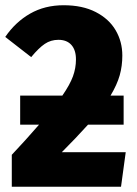

<svg xmlns="http://www.w3.org/2000/svg" viewBox="-28 -713 524 733"><path d="M452 -132 434 0H17V-122Q69 -177 121 -237H49V-348H210Q239 -390 250.5 -421.5Q262 -453 262 -486Q262 -522 244.5 -541.5Q227 -561 195 -561Q166 -561 143 -545.5Q120 -530 91 -495L-8 -572Q31 -629 87 -661Q143 -693 215 -693Q287 -693 337.5 -667Q388 -641 413.5 -597.5Q439 -554 439 -501Q439 -461 429 -425.5Q419 -390 394 -348H444V-237H308Q261 -185 208 -132Z"/></svg>

Font: Fira Sans Condensed ExtraBold
Style: Regular
Weight: 800
Width: 3
Designer: Carrois Corporate & Edenspiekermann AG
Foundry: Carrois Corporate GbR & Edenspiekermann AG
Version: Version 4.203